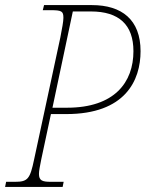

<svg xmlns="http://www.w3.org/2000/svg" viewBox="-37 -734 573 754"><path d="M-17 0H209L213 -20H162C129 -20 116 -25 116 -51C116 -64 120 -82 125 -108L163 -286H223C455 -286 515 -418 515 -533C515 -657 441 -714 324 -714H136L131 -694H162C205 -694 212 -690 212 -664C212 -650 207 -623 200 -587L97 -108C81 -31 72 -20 22 -20H-13ZM226 -311H169L249 -689H320C430 -689 487 -637 487 -533C487 -411 413 -311 226 -311Z"/></svg>

Font: Noto Serif SemiCondensed Thin
Style: Italic
Weight: 100
Width: 4
Italic angle: -12°
Designer: Monotype Design Team
Foundry: Monotype Imaging Inc.
Version: Version 2.013